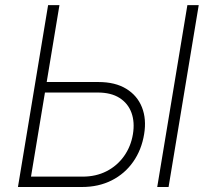

<svg xmlns="http://www.w3.org/2000/svg" viewBox="-20 -748 835 768"><path d="M151.9 -419.9H374Q440.9 -419.9 485.1 -392.8Q529.3 -365.7 547.9 -318.6Q566.4 -271.5 556.6 -211.9Q546.4 -148.9 512.9 -101.1Q479.5 -53.2 427 -26.6Q374.5 0 307.6 0H51.8L172.4 -727.5H217.8L104 -41.5H310.5Q363.8 -41.5 406 -63Q448.2 -84.5 475.8 -123Q503.4 -161.6 511.7 -211.4Q519.5 -259.3 505.9 -296.9Q492.2 -334.5 458.3 -356.2Q424.3 -377.9 370.6 -377.9H145ZM774.9 -727.5 654.3 0H608.9L729.5 -727.5Z"/></svg>

Font: Inter 20pt ExtraLight
Style: Italic
Weight: 250
Italic angle: -9.3988°
Version: Version 4.001;git-66647c0bb